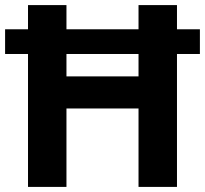

<svg xmlns="http://www.w3.org/2000/svg" viewBox="-20 -827 805 754"><path d="M90 -93H241V-401H524V-93H675V-615H765V-712H675V-807H524V-712H241V-807H90V-712H0V-615H90ZM241 -527V-615H524V-527Z"/></svg>

Font: Noto Sans Telugu UI
Style: Bold
Weight: 700
Designer: Jelle Bosma - Monotype Design Team
Foundry: Monotype Imaging Inc.
Version: Version 2.005